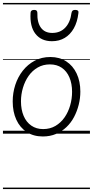

<svg xmlns="http://www.w3.org/2000/svg" viewBox="-20 -905 629 1300"><path d="M270 19Q207 19 161 -11Q115 -41 90.5 -94.5Q66 -148 66 -218Q66 -276 83.5 -330Q101 -384 134.5 -426.5Q168 -469 215 -494Q262 -519 321 -519Q383 -519 428.5 -489.5Q474 -460 499 -407Q524 -354 524 -285Q524 -240 513 -196Q502 -152 481.5 -113Q461 -74 430 -44.5Q399 -15 359 2Q319 19 270 19ZM272 -31Q319 -31 355.5 -52.5Q392 -74 417 -110Q442 -146 455 -191Q468 -236 468 -283Q468 -339 450 -381Q432 -423 398.5 -446Q365 -469 318 -469Q272 -469 235.5 -448Q199 -427 174 -391.5Q149 -356 135.5 -311Q122 -266 122 -219Q122 -163 140 -120.5Q158 -78 192 -54.5Q226 -31 272 -31ZM332 -626Q259 -626 220 -676Q181 -726 187 -818Q187 -827 193 -832.5Q199 -838 211 -838Q223 -838 228 -832.5Q233 -827 233 -818Q231 -753 257 -717.5Q283 -682 334 -682Q388 -682 422 -718Q456 -754 464 -817Q466 -828 471.5 -833Q477 -838 489 -838Q502 -838 507.5 -832.5Q513 -827 511 -817Q504 -756 480 -713.5Q456 -671 418.5 -648.5Q381 -626 332 -626ZM0 365H589V375H0ZM0 -20H589V0H0ZM0 -505H589V-500H0ZM0 -885H589V-875H0Z"/></svg>

Font: Playwrite GB J Guides
Style: Italic
Weight: 400
Italic angle: -7.01216°
Designer: Veronika Burian, José Scaglione
Foundry: TypeTogether
Version: Version 1.003